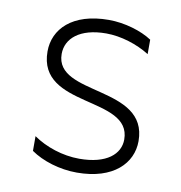

<svg xmlns="http://www.w3.org/2000/svg" viewBox="-66 -588 617 655"><g transform="rotate(10 243.0 -261.0)"><path d="M242 5C369 5 431 -61 431 -137C431 -329 121 -240 121 -385C121 -438 167 -480 259 -480C310 -480 367 -462 410 -435V-485C374 -509 315 -527 260 -527C133 -527 72 -462 72 -385C72 -190 382 -284 382 -134C382 -84 337 -43 242 -43C184 -43 125 -63 82 -93V-42C122 -14 182 5 242 5Z"/></g></svg>

Font: Chess Sans Light
Style: Regular
Weight: 300
Designer: Wolf Bōese
Foundry: Wolf Bōese
Version: Version 7.223;Glyphs 3.3 (3306)